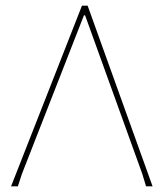

<svg xmlns="http://www.w3.org/2000/svg" viewBox="-20 -657 586 677"><path d="M289 -637 518 0H495L482 -43L280 -603H276L57 -43L43 0H19L269 -637Z"/></svg>

Font: Alegreya Sans SC Thin
Style: Regular
Weight: 100
Designer: Juan Pablo del Peral
Foundry: Huerta Tipografica
Version: Version 2.007